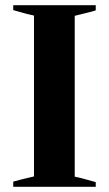

<svg xmlns="http://www.w3.org/2000/svg" viewBox="-20 -720 420 740"><path d="M31 -20Q63 -29 111 -40V-660Q89 -664 31 -681V-700H349V-680Q337 -676 318.5 -671.5Q300 -667 292 -665L268 -659V-39Q291 -35 349 -18V0H31Z"/></svg>

Font: Trirong
Style: Bold
Weight: 700
Designer: Katatrad Team
Foundry: CadsonDemak
Version: Version 1.001